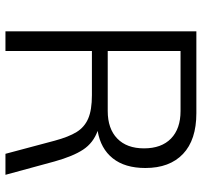

<svg xmlns="http://www.w3.org/2000/svg" viewBox="-38 -702 740 704"><g transform="rotate(90 332.0 -350.0)"><path d="M621 0H544L496 -180Q482 -232 464 -261Q446 -290 414.5 -303.5Q383 -317 329 -317H167V0H95V-700H395Q493 -700 544.5 -651Q596 -602 596 -513Q596 -438 560.5 -393.5Q525 -349 460 -338Q504 -322 528.5 -285Q553 -248 572 -180ZM387 -375Q452 -375 488 -410Q524 -445 524 -508Q524 -572 488 -607Q452 -642 387 -642H167V-375Z"/></g></svg>

Font: KoHo
Style: Regular
Weight: 400
Version: Version 1.000; ttfautohint (v1.6)